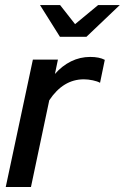

<svg xmlns="http://www.w3.org/2000/svg" viewBox="-20 -749 500 769"><path d="M3 0 111.7 -510.3H212L200 -452.7Q228.3 -485.3 264.5 -503.2Q300.7 -521 341.3 -521Q377.7 -521 399.7 -509.3L380.7 -417.3Q370.7 -423.3 351.8 -427.3Q333 -431.3 315.7 -431.3Q233 -431.3 177.3 -347.3L104 0ZM220 -601.7 140.3 -728.7H220.7L280.7 -652.3L373 -728.7H459.7L326.3 -601.7Z"/></svg>

Font: Red Hat Display VF
Style: Italic
Weight: 300
Italic angle: -12°
Designer: Pentagram, MCKL
Foundry: Pentagram, MCKL
Version: Version 1.010